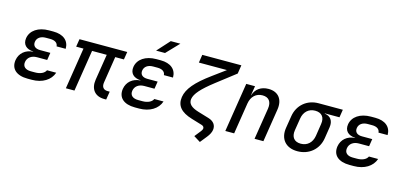

<svg xmlns="http://www.w3.org/2000/svg" viewBox="-79 -1336 4357 2074"><g transform="rotate(15 2100.0 -299.5)"><path d="M282 7C399 7 488 -48 517 -135H414C399 -101 355 -79 296 -79H248C187 -79 153 -109 161 -160C169 -211 212 -243 273 -243H387L400 -326H285C230 -326 201 -354 208 -399C215 -444 254 -471 311 -471H360C414 -471 445 -448 447 -411H549C550 -502 484 -557 373 -557H324C204 -557 120 -500 106 -412C95 -341 138 -296 218 -292V-290C131 -285 70 -232 57 -153C42 -54 109 7 234 7Z M1091 5H1113L1128 -87H1104C1058 -87 1034 -116 1043 -169L1089 -463H1186L1200 -550H666L652 -463H734L661 0H757L830 -463H994L948 -173C931 -65 987 5 1091 5Z M1497 -645H1597L1731 -785H1624ZM1482 7C1599 7 1688 -48 1717 -135H1614C1599 -101 1555 -79 1496 -79H1448C1387 -79 1353 -109 1361 -160C1369 -211 1412 -243 1473 -243H1587L1600 -326H1485C1430 -326 1401 -354 1408 -399C1415 -444 1454 -471 1511 -471H1560C1614 -471 1645 -448 1647 -411H1749C1750 -502 1684 -557 1573 -557H1524C1404 -557 1320 -500 1306 -412C1295 -341 1338 -296 1418 -292V-290C1331 -285 1270 -232 1257 -153C1242 -54 1309 7 1434 7Z M2209 186 2270 110C2294 80 2309 51 2313 24C2321 -28 2293 -70 2232 -88L2109 -125C2026 -150 1991 -186 1998 -238C2008 -300 2070 -368 2201 -470L2413 -634L2428 -730H1991L1977 -640H2291L2148 -535C1985 -416 1911 -327 1896 -234C1881 -135 1934 -71 2062 -33L2181 3C2200 9 2209 22 2207 39C2205 47 2201 57 2192 68L2135 140Z M2444 0H2543L2598 -349C2611 -429 2663 -476 2734 -476C2804 -476 2839 -432 2827 -352L2771 0H2870L2928 -368C2947 -486 2888 -560 2779 -560C2695 -560 2635 -517 2614 -445H2612L2629 -550H2531Z M3251 10C3382 10 3482 -75 3502 -202L3522 -330C3533 -403 3500 -451 3433 -459V-462H3597L3611 -550H3340C3210 -550 3111 -465 3091 -339L3069 -202C3049 -75 3121 10 3251 10ZM3266 -78C3192 -78 3156 -125 3168 -202L3190 -339C3202 -415 3253 -463 3326 -463C3400 -463 3437 -417 3424 -339L3403 -202C3390 -125 3339 -78 3266 -78Z M3882 7C3999 7 4088 -48 4117 -135H4014C3999 -101 3955 -79 3896 -79H3848C3787 -79 3753 -109 3761 -160C3769 -211 3812 -243 3873 -243H3987L4000 -326H3885C3830 -326 3801 -354 3808 -399C3815 -444 3854 -471 3911 -471H3960C4014 -471 4045 -448 4047 -411H4149C4150 -502 4084 -557 3973 -557H3924C3804 -557 3720 -500 3706 -412C3695 -341 3738 -296 3818 -292V-290C3731 -285 3670 -232 3657 -153C3642 -54 3709 7 3834 7Z"/></g></svg>

Font: JetBrains Mono Medium
Style: Italic
Weight: 436
Italic angle: -9°
Monospace: yes
Designer: Philipp Nurullin, Konstantin Bulenkov
Foundry: JetBrains
Version: Version 2.305